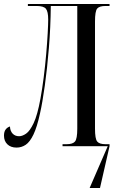

<svg xmlns="http://www.w3.org/2000/svg" viewBox="-20 -734 601 964"><path d="M63 7Q34 7 17 -9.5Q0 -26 0 -53Q0 -73 8.5 -84Q17 -95 30 -99Q31 -76 43.5 -63Q56 -50 76 -50Q92 -50 111 -63Q130 -76 149 -116Q168 -156 183 -238Q192 -287 199.5 -346Q207 -405 212 -463Q217 -521 219.5 -567.5Q222 -614 222 -636Q222 -676 210.5 -690Q199 -704 164 -704H120V-714H530V-704H510Q479 -704 468 -691Q457 -678 457 -626V-88Q457 -37 468 -23.5Q479 -10 510 -10H530V0L482 210H430L521 0H294V-10H315Q345 -10 356.5 -23.5Q368 -37 368 -88V-704H235Q234 -597 225.5 -493.5Q217 -390 205 -304Q193 -218 181 -165Q166 -96 148 -58.5Q130 -21 109 -7Q88 7 63 7Z"/></svg>

Font: Noto Serif Display ExtraCondensed
Style: Regular
Weight: 400
Width: 2
Designer: Monotype Design Team
Foundry: Monotype Imaging Inc.
Version: Version 2.009